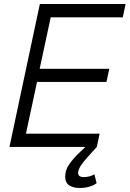

<svg xmlns="http://www.w3.org/2000/svg" viewBox="-20 -730 644 954"><path d="M27 0 178 -710H604L590 -644H232L177 -388H523L509 -323H164L109 -66H475L461 0ZM375 204Q344 204 324 191Q304 178 304 148Q304 115 324 86Q344 57 379 24L420 -15L461 0L413 53Q368 103 368 128Q368 140 375.5 145Q383 150 395 150Q426 150 449 136L460 180Q446 191 424 197.5Q402 204 375 204Z"/></svg>

Font: Geist Mono Light
Style: Italic
Weight: 300
Italic angle: -12°
Monospace: yes
Designer: Basement.studio, Andrés Briganti, Mateo Zaragoza
Foundry: Basement.studio, Vercel, Andrés Briganti, Guido Ferreyra, Mateo Zaragoza
Version: Version 1.500; ttfautohint (v1.8.4.7-5d5b)